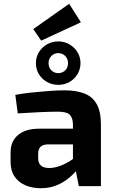

<svg xmlns="http://www.w3.org/2000/svg" viewBox="-20 -985 610 1016"><path d="M346 -965 408 -867 198 -770 156 -831ZM321 -507Q383 -507 426 -490.5Q469 -474 491.5 -434.5Q514 -395 514 -327V0H397L376 -107L366 -122V-327Q365 -363 348.5 -378.5Q332 -394 287 -394Q248 -394 191 -391.5Q134 -389 74 -385L61 -483Q97 -490 143.5 -495Q190 -500 237 -503.5Q284 -507 321 -507ZM453 -304 452 -221H232Q205 -220 193.5 -207Q182 -194 182 -172V-148Q182 -123 196 -109.5Q210 -96 241 -96Q267 -96 297.5 -107Q328 -118 358 -138Q388 -158 412 -185V-121Q403 -106 385 -83.5Q367 -61 340 -39.5Q313 -18 277 -3.5Q241 11 195 11Q151 11 114.5 -4.5Q78 -20 57 -51Q36 -82 36 -128V-179Q36 -238 76 -271Q116 -304 186 -304ZM288 -766Q320 -766 347 -750.5Q374 -735 390 -709Q406 -683 406 -651Q406 -619 390 -592.5Q374 -566 347.5 -551Q321 -536 288 -536Q256 -536 229 -551Q202 -566 186 -592Q170 -618 170 -651Q170 -683 186 -709Q202 -735 229 -750.5Q256 -766 288 -766ZM288 -704Q267 -704 252 -689Q237 -674 237 -651Q237 -627 252 -612.5Q267 -598 288 -598Q310 -598 325 -612.5Q340 -627 340 -651Q340 -674 325 -689Q310 -704 288 -704Z"/></svg>

Font: Exo 2
Style: Bold
Weight: 700
Designer: Natanael Gama
Foundry: Natanael Gama
Version: Version 2.010